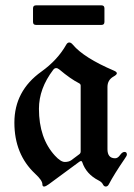

<svg xmlns="http://www.w3.org/2000/svg" viewBox="-20 -680 497 710"><path d="M33.2 0ZM102.1 -599.1V-648.9Q102.1 -660.2 112.8 -660.2H355.5Q366.2 -660.2 366.2 -648.9V-599.1Q366.2 -587.9 355.5 -587.9H112.8Q102.1 -587.9 102.1 -599.1ZM132.8 -415Q192.9 -458 225.1 -515.1Q229.5 -522.9 236.1 -522.9Q242.7 -522.9 249.5 -514.6Q290 -466.3 401.9 -418.5Q412.1 -414.1 412.1 -408.9Q412.1 -403.8 399.9 -397Q377.4 -384.3 377.4 -358.4V-128.4Q377.4 -94.7 405.8 -94.7Q415.5 -94.7 423.8 -106.4Q432.1 -118.2 440.4 -118.2Q449.2 -118.2 449.2 -108.4Q449.2 -104 441.4 -93.3Q401.4 -34.7 382.8 1Q378.4 9.8 371.3 9.8Q364.3 9.8 360.4 1.5Q356.4 -6.8 344.7 -12.7Q298.8 -36.1 284.2 -80.1Q282.7 -84.5 279.8 -84.5Q276.9 -84.5 272.9 -81.5L160.2 1.5Q148.9 9.8 142.8 9.8Q136.7 9.8 136.7 1Q136.7 -12.7 109.9 -37.6Q33.2 -109.4 33.2 -226.6Q33.2 -343.8 132.8 -415ZM124 -277.8Q124 -168.9 183.1 -104.5Q204.6 -81.1 219.7 -81.1Q234.9 -81.1 244.1 -87.9L272.9 -109.4Q278.3 -113.3 278.3 -119.6V-363.3Q278.3 -369.1 272.5 -372.1Q240.7 -388.2 199.7 -422.9Q193.4 -428.2 187.5 -428.2Q181.6 -428.2 176.8 -421.9Q124 -352.5 124 -277.8Z"/></svg>

Font: UnifrakturMaguntia21
Style: Book
Weight: 400
Designer: j. 'mach' wust, Gerrit Ansmann, Georg Duffner, based on a font by Peter Wiegel, original typeface by Carl Albert Fahrenw
Version: Version 2017-03-19